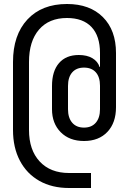

<svg xmlns="http://www.w3.org/2000/svg" viewBox="-20 -760 640 960"><path d="M325 180Q240 180 177 144.5Q114 109 79.5 43.5Q45 -22 45 -110V-450Q45 -585 117 -662.5Q189 -740 315 -740Q429 -740 494.5 -674.5Q560 -609 560 -495V-224Q560 -146 517 -100.5Q474 -55 400 -55Q327 -55 283.5 -99Q240 -143 240 -214V-330Q240 -404 275 -444.5Q310 -485 374 -485Q415 -485 442 -469Q469 -453 478 -425H480V-495Q480 -580 437.5 -625Q395 -670 315 -670Q225 -670 175 -612Q125 -554 125 -450V-110Q125 -10 178.5 47.5Q232 105 325 105H435V180ZM400 -122Q438 -122 459 -146.5Q480 -171 480 -214V-331Q480 -375 459 -398.5Q438 -422 400 -422Q362 -422 341 -398Q320 -374 320 -330V-214Q320 -171 341 -146.5Q362 -122 400 -122Z"/></svg>

Font: JetBrainsMono NFM
Style: Regular
Weight: 400
Monospace: yes
Designer: Philipp Nurullin, Konstantin Bulenkov
Foundry: JetBrains
Version: Version 2.304; ttfautohint (v1.8.4.7-5d5b);Nerd Fonts 3.3.0